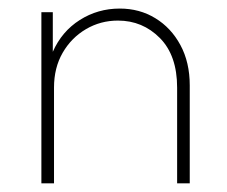

<svg xmlns="http://www.w3.org/2000/svg" viewBox="-20 -424 526 444"><path d="M75.7 0V-395.8H102.1V-304.2Q122.9 -351.4 164.6 -377.8Q206.2 -404.2 256.9 -404.2Q302.8 -404.2 339.2 -381.9Q375.7 -359.7 397.2 -319.8Q418.8 -279.9 418.8 -226.4V0H389.6V-221.5Q389.6 -295.8 349.7 -336.1Q309.7 -376.4 252.8 -376.4Q212.5 -376.4 178.8 -356.6Q145.1 -336.8 125 -302.1Q104.9 -267.4 104.9 -221.5V0Z"/></svg>

Font: Afacad Flux Thin
Style: Regular
Weight: 250
Designer: Kristian Moeller
Foundry: Dicotype
Version: Version 1.100